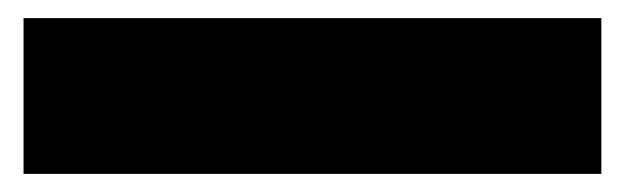

<svg xmlns="http://www.w3.org/2000/svg" viewBox="-20 15 690 212"><path d="M6 207V35H644V207Z"/></svg>

Font: Tomorrow ExtraBold
Style: Regular
Weight: 800
Designer: Tony de Marco, Monica Rizzolli
Foundry: Just in Type
Version: Version 2.002